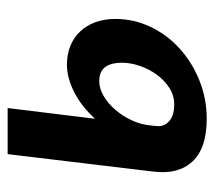

<svg xmlns="http://www.w3.org/2000/svg" viewBox="-49 -504 560 502"><g transform="rotate(-90 231.0 -253.0)"><path d="M199.5 -513H79L33.5 -133C27.8 -89 36.6 -54.6 59.8 -29.8C82.9 -4.9 120.2 7.5 171.5 7.5C206.8 7.5 240.3 1.1 272 -11.8C303.7 -24.6 331.4 -41.8 355.2 -63.5C379.1 -85.2 397.9 -110.5 411.8 -139.5C425.6 -168.5 432.5 -199.2 432.5 -231.5C432.5 -250.8 429.6 -268.3 423.8 -284C417.9 -299.7 409.8 -313 399.2 -324C388.8 -335 376.2 -343.4 361.5 -349.2C346.8 -355.1 330.5 -358 312.5 -358C289.8 -358 265.9 -351.6 240.8 -338.8C215.6 -325.9 192.5 -307.8 171.5 -284.5ZM152.5 -124 154.5 -143.5C156.2 -158.8 160.7 -174.2 168 -189.8C175.3 -205.2 184.4 -219.2 195.2 -231.8C206.1 -244.2 218 -254.3 231 -262C244 -269.7 257 -273.5 270 -273.5C279.3 -273.5 287.2 -271.9 293.5 -268.8C299.8 -265.6 304.8 -261.2 308.2 -255.8C311.8 -250.2 314.2 -243.9 315.8 -236.8C317.2 -229.6 318 -222.2 318 -214.5C318 -198.8 315.2 -182.9 309.5 -166.8C303.8 -150.6 296.2 -135.9 286.5 -122.8C276.8 -109.6 265.4 -98.8 252.2 -90.2C239.1 -81.8 224.8 -77.5 209.5 -77.5C189.5 -77.5 174.6 -82 164.8 -91C154.9 -100 150.8 -111 152.5 -124Z"/></g></svg>

Font: Lato
Style: Bold Italic
Weight: 700
Italic angle: -7°
Designer: Lukasz Dziedzic
Foundry: tyPoland Lukasz Dziedzic
Version: Version 2.007; 2014-02-27